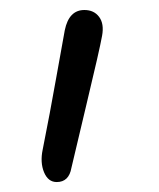

<svg xmlns="http://www.w3.org/2000/svg" viewBox="-20 -351 316 382"><path d="M92.8 11.2Q75.7 11.2 67.6 -8.3Q59.6 -27.8 64.9 -53.2Q79.6 -127 91.8 -196Q104 -265.1 108.9 -291Q117.2 -331.1 147.9 -331.1Q167 -331.1 177.2 -317.4Q187.5 -303.7 183.1 -279.8Q178.2 -252.4 152.1 -143.6Q126 -34.7 122.1 -17.1Q117.2 11.2 92.8 11.2Z"/></svg>

Font: Shantell Sans Irregular
Style: Italic
Weight: 300
Italic angle: -11.31°
Designer: Stephen Nixon, Anya Danilova, Shantell Martin
Foundry: Arrow Type
Version: Version 1.006;[9816181b4]